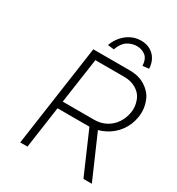

<svg xmlns="http://www.w3.org/2000/svg" viewBox="-206 -1018 1059 1147"><g transform="rotate(30 323.5 -444.0)"><path d="M108 0 208 -700H460Q522 -700 566.5 -672Q611 -644 629 -603Q647 -562 647 -521Q647 -506 645 -489Q636 -429 603 -384Q570 -339 520 -314Q497 -302 473 -296L602 0H544L419 -288Q415 -288 411 -288H199L158 0ZM206 -338H424Q467 -338 503 -357Q539 -376 562 -410Q585 -444 592 -487Q594 -500 594 -512Q594 -544 580.5 -576Q567 -608 532.5 -629Q498 -650 450 -650H251ZM314 -761 271 -766Q285 -804 309 -831Q333 -858 364 -873Q395 -888 431 -888Q467 -888 494 -873Q521 -858 537 -831Q553 -804 555 -766L512 -761Q509 -809 484 -828Q459 -847 425 -847Q391 -847 361 -828Q331 -809 314 -761Z"/></g></svg>

Font: Lexend ExtLt
Style: Italic
Weight: 250
Italic angle: -8.13011°
Designer: Bonnie Shaver-Troup, Thomas Jockin
Foundry: Lexend
Version: Version 1.007